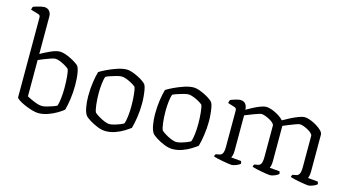

<svg xmlns="http://www.w3.org/2000/svg" viewBox="-85 -1138 2697 1476"><g transform="rotate(15 1263.5 -400.0)"><path d="M278 0Q257 0 226.5 -9Q196 -18 166.5 -31Q137 -44 117.5 -57Q98 -70 98 -78V-713Q98 -721 94.5 -727Q91 -733 81 -736L20 -754Q21 -763 23.5 -769.5Q26 -776 28 -779Q38 -783 55 -788Q72 -793 88.5 -796.5Q105 -800 113 -800Q139 -800 154 -783Q169 -766 169 -740V-441Q205 -462 247.5 -481Q290 -500 320 -500Q337 -500 360.5 -492.5Q384 -485 407.5 -473Q431 -461 450 -448.5Q469 -436 476 -426Q484 -412 489 -386.5Q494 -361 496 -332.5Q498 -304 498 -278Q498 -221 490 -167Q482 -113 472 -79Q454 -64 423 -45.5Q392 -27 353.5 -13.5Q315 0 278 0ZM293 -60Q307 -60 331 -66.5Q355 -73 377 -81Q399 -89 406 -93Q415 -115 419.5 -156.5Q424 -198 424 -237Q424 -288 420 -330Q416 -372 410 -386Q404 -393 384 -405.5Q364 -418 340 -428Q316 -438 299 -438Q288 -438 264 -430Q240 -422 213.5 -411.5Q187 -401 169 -393V-104Q196 -89 232 -74.5Q268 -60 293 -60Z M814 0Q783 0 747.5 -14.5Q712 -29 684.5 -46.5Q657 -64 647 -75Q631 -97 623.5 -139Q616 -181 616 -225Q616 -286 624 -339Q632 -392 642 -424Q662 -437 698.5 -454.5Q735 -472 776.5 -486Q818 -500 853 -500Q870 -500 893.5 -492Q917 -484 940.5 -472.5Q964 -461 982.5 -448Q1001 -435 1009 -425Q1017 -411 1021.5 -386Q1026 -361 1028.5 -332.5Q1031 -304 1031 -278Q1031 -220 1022.5 -165.5Q1014 -111 1004 -77Q987 -64 957.5 -45.5Q928 -27 890.5 -13.5Q853 0 814 0ZM830 -60Q844 -60 867 -66.5Q890 -73 911 -81.5Q932 -90 939 -95Q948 -116 952.5 -156.5Q957 -197 957 -237Q957 -284 952.5 -327.5Q948 -371 942 -386Q936 -393 915.5 -405.5Q895 -418 870 -428Q845 -438 825 -438Q811 -438 787 -431.5Q763 -425 739.5 -417Q716 -409 705 -403Q697 -385 692.5 -346Q688 -307 688 -271Q688 -219 693.5 -175Q699 -131 707 -118Q715 -110 737 -96Q759 -82 785 -71Q811 -60 830 -60Z M1346 0Q1315 0 1279.5 -14.5Q1244 -29 1216.5 -46.5Q1189 -64 1179 -75Q1163 -97 1155.5 -139Q1148 -181 1148 -225Q1148 -286 1156 -339Q1164 -392 1174 -424Q1194 -437 1230.5 -454.5Q1267 -472 1308.5 -486Q1350 -500 1385 -500Q1402 -500 1425.5 -492Q1449 -484 1472.5 -472.5Q1496 -461 1514.5 -448Q1533 -435 1541 -425Q1549 -411 1553.5 -386Q1558 -361 1560.5 -332.5Q1563 -304 1563 -278Q1563 -220 1554.5 -165.5Q1546 -111 1536 -77Q1519 -64 1489.5 -45.5Q1460 -27 1422.5 -13.5Q1385 0 1346 0ZM1362 -60Q1376 -60 1399 -66.5Q1422 -73 1443 -81.5Q1464 -90 1471 -95Q1480 -116 1484.5 -156.5Q1489 -197 1489 -237Q1489 -284 1484.5 -327.5Q1480 -371 1474 -386Q1468 -393 1447.5 -405.5Q1427 -418 1402 -428Q1377 -438 1357 -438Q1343 -438 1319 -431.5Q1295 -425 1271.5 -417Q1248 -409 1237 -403Q1229 -385 1224.5 -346Q1220 -307 1220 -271Q1220 -219 1225.5 -175Q1231 -131 1239 -118Q1247 -110 1269 -96Q1291 -82 1317 -71Q1343 -60 1362 -60Z M1817 0Q1809 0 1790 -3Q1771 -6 1747.5 -10Q1724 -14 1703 -19Q1682 -24 1671 -28Q1671 -35 1674 -40.5Q1677 -46 1679 -48L1706 -53Q1721 -55 1730.5 -69.5Q1740 -84 1740 -126V-413Q1740 -421 1736.5 -427Q1733 -433 1723 -436L1669 -453Q1671 -463 1672.5 -468Q1674 -473 1677 -479Q1693 -486 1717.5 -493Q1742 -500 1754 -500Q1782 -500 1796 -482.5Q1810 -465 1810 -437Q1832 -450 1859.5 -464.5Q1887 -479 1914 -489.5Q1941 -500 1960 -500Q1982 -500 2009 -490Q2036 -480 2061.5 -464Q2087 -448 2102 -431Q2124 -444 2155 -460Q2186 -476 2216.5 -488Q2247 -500 2266 -500Q2287 -500 2313.5 -490Q2340 -480 2364.5 -465Q2389 -450 2405 -433.5Q2421 -417 2421 -402V-110Q2421 -89 2417.5 -74.5Q2414 -60 2411 -55L2490 -48Q2491 -46 2493.5 -41Q2496 -36 2496 -28Q2487 -18 2464 -9Q2441 0 2427 0Q2420 0 2401 -3Q2382 -6 2358.5 -10Q2335 -14 2314 -19Q2293 -24 2282 -28Q2282 -35 2285 -40.5Q2288 -46 2290 -48L2317 -53Q2333 -55 2342 -71Q2351 -87 2351 -126V-374Q2351 -384 2338.5 -395.5Q2326 -407 2308.5 -416.5Q2291 -426 2273.5 -432Q2256 -438 2246 -438Q2237 -438 2212 -429Q2187 -420 2160 -409Q2133 -398 2117 -391V-111Q2117 -89 2113.5 -74.5Q2110 -60 2106 -55L2186 -48Q2187 -45 2189 -40.5Q2191 -36 2191 -28Q2183 -19 2160.5 -9.5Q2138 0 2123 0Q2115 0 2096 -3Q2077 -6 2054 -10Q2031 -14 2010 -19Q1989 -24 1978 -28Q1978 -34 1980.5 -40Q1983 -46 1985 -48L2012 -53Q2029 -55 2037.5 -71Q2046 -87 2046 -126V-374Q2046 -384 2033.5 -395.5Q2021 -407 2003 -416.5Q1985 -426 1967.5 -432Q1950 -438 1940 -438Q1933 -438 1916 -432.5Q1899 -427 1878 -419Q1857 -411 1838.5 -403.5Q1820 -396 1812 -393V-111Q1812 -90 1808 -75.5Q1804 -61 1800 -55L1879 -48Q1881 -45 1883 -40.5Q1885 -36 1885 -28Q1877 -18 1853.5 -9Q1830 0 1817 0Z"/></g></svg>

Font: Texturina ExtraLight
Style: Regular
Weight: 200
Designer: Guillermo Torres Carreño
Foundry: Omnibus-Type
Version: Version 1.002; ttfautohint (v1.8.3)